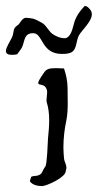

<svg xmlns="http://www.w3.org/2000/svg" viewBox="-91 -620 330 648"><path d="M125 -389C115 -389 106 -390 98 -390C75 -390 65 -387 57 -374C43 -354 38 -345 38 -340C38 -329 63 -342 68 -312V-307C68 -299 66 -290 66 -282C66 -279 66 -276 67 -274C73 -255 75 -234 75 -214C75 -193 73 -173 71 -153C70 -138 68 -66 62 -58C49 -41 54 -32 34 -27C28 -26 14 -26 14 -22C12 -16 9 -8 10 -8C18 4 35 8 51 8H52C67 7 131 -21 131 -43V-44C138 -59 126 -72 125 -86C124 -98 123 -110 123 -123C123 -154 127 -186 133 -214C140 -250 137 -287 137 -324C137 -345 132 -369 125 -389ZM-33 -437C-40 -435 -46 -435 -51 -435C-66 -435 -71 -440 -71 -448C-71 -460 -57 -480 -50 -495C-42 -515 -50 -523 -30 -536C-24 -540 -17 -559 -4 -560C0 -560 18 -558 21 -557C29 -555 53 -542 55 -540C69 -529 75 -511 90 -503C93 -501 109 -491 127 -491C147 -491 154 -524 156 -531C161 -552 168 -572 195 -600C202 -600 208 -595 216 -584C218 -580 219 -576 219 -572C219 -547 184 -517 175 -500C164 -479 170 -445 140 -440C132 -438 125 -438 118 -438C47 -438 55 -508 21 -508C-10 -508 -7 -483 -16 -462C-16 -461 -16 -461 -17 -460C-18 -457 -27 -445 -33 -437Z"/></svg>

Font: Ancial
Style: Regular
Weight: 400
Designer: Daytona Mess (Anne-Dauphine Borione)
Foundry: Daytona Mess (Anne-Dauphine Borione)
Version: Version 1.000;Glyphs 3.2 (3192)